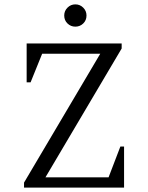

<svg xmlns="http://www.w3.org/2000/svg" viewBox="-20 -859 678 879"><path d="M90 0V-23L439 -613H173L120 -482H102V-660H537V-637L188 -47H477L531 -188H548V0ZM325 -737Q304 -737 289 -751.5Q274 -766 274 -788Q274 -809 289 -824Q304 -839 325 -839Q346 -839 361 -824Q376 -809 376 -788Q376 -766 361 -751.5Q346 -737 325 -737Z"/></svg>

Font: Spectral SC Light
Style: Regular
Weight: 300
Designer: Jean-Baptiste Levee
Foundry: Production Type
Version: Version 2.001